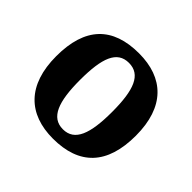

<svg xmlns="http://www.w3.org/2000/svg" viewBox="-136 -712 885 885"><g transform="rotate(45 306.5 -269.5)"><path d="M305 10C476 10 566 -82 566 -270C566 -458 468 -549 308 -549C136 -549 47 -458 47 -270C47 -82 145 10 305 10ZM307 -53C230 -53 202 -128 202 -270C202 -413 229 -485 306 -485C383 -485 411 -413 411 -270C411 -128 384 -53 307 -53Z"/></g></svg>

Font: Noto Nastaliq Urdu
Style: Bold
Weight: 700
Designer: Monotype Design Team (Patrick Giasson: type design, Kamal Mansour: OpenType code, Glenda Bellarosa). Updated by Simon Co
Foundry: Monotype Imaging Inc., Simon Cozens
Version: Version 3.009